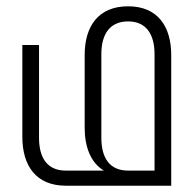

<svg xmlns="http://www.w3.org/2000/svg" viewBox="-20 -590 615 610"><path d="M189 -48C129 -48 104 -90 104 -152V-447H51V-155C51 -63 95 0 189 0H524V-415C524 -506 481 -570 387 -570C292 -570 249 -506 249 -415V-184C249 -124 268 -73 310 -48ZM471 -48H387C327 -48 302 -90 302 -152V-418C302 -479 327 -522 387 -522C446 -522 471 -479 471 -418Z"/></svg>

Font: Modon Arabic
Style: Regular
Weight: 400
Designer: Ahmedzaza
Foundry: Ahmedzaza
Version: Version 2.010